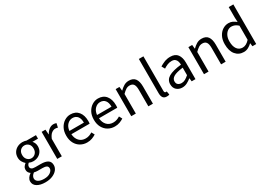

<svg xmlns="http://www.w3.org/2000/svg" viewBox="23 -1737 4195 2986"><g transform="rotate(-30 2120.5 -244.0)"><path d="M246 224Q157 224 101 190Q45 156 45 93Q45 62 64 33.5Q83 5 116 -17V-21Q98 -32 85.5 -52Q73 -72 73 -100Q73 -131 90 -154Q107 -177 126 -190V-194Q102 -214 82.5 -248Q63 -282 63 -325Q63 -378 88 -417Q113 -456 155 -477Q197 -498 246 -498Q266 -498 284 -494.5Q302 -491 315 -486H484V-423H384Q401 -407 412.5 -380.5Q424 -354 424 -323Q424 -271 400 -233Q376 -195 336 -174.5Q296 -154 246 -154Q207 -154 173 -171Q160 -160 151 -146.5Q142 -133 142 -113Q142 -90 160.5 -75Q179 -60 228 -60H322Q407 -60 449.5 -32.5Q492 -5 492 56Q492 101 462 139Q432 177 377 200.5Q322 224 246 224ZM246 -209Q288 -209 318.5 -240.5Q349 -272 349 -325Q349 -378 319 -408Q289 -438 246 -438Q203 -438 173 -408Q143 -378 143 -325Q143 -272 173.5 -240.5Q204 -209 246 -209ZM258 167Q328 167 370 136.5Q412 106 412 68Q412 34 386.5 21Q361 8 314 8H230Q216 8 199.5 6Q183 4 167 0Q141 19 129 40Q117 61 117 82Q117 121 154.5 144Q192 167 258 167Z M586 0V-486H654L661 -398H664Q689 -444 725 -471Q761 -498 802 -498Q831 -498 854 -488L838 -416Q826 -420 816 -422Q806 -424 791 -424Q760 -424 726.5 -399Q693 -374 668 -312V0Z M1120 12Q1055 12 1002 -18.5Q949 -49 918 -106Q887 -163 887 -242Q887 -322 918.5 -379Q950 -436 1000 -467Q1050 -498 1105 -498Q1198 -498 1248.5 -436Q1299 -374 1299 -270Q1299 -257 1298.5 -244.5Q1298 -232 1296 -223H968Q973 -146 1016.5 -100Q1060 -54 1130 -54Q1165 -54 1194.5 -64.5Q1224 -75 1251 -92L1280 -38Q1249 -18 1209.5 -3Q1170 12 1120 12ZM967 -282H1227Q1227 -356 1195.5 -394.5Q1164 -433 1107 -433Q1056 -433 1015.5 -393.5Q975 -354 967 -282Z M1616 12Q1551 12 1498 -18.5Q1445 -49 1414 -106Q1383 -163 1383 -242Q1383 -322 1414.5 -379Q1446 -436 1496 -467Q1546 -498 1601 -498Q1694 -498 1744.5 -436Q1795 -374 1795 -270Q1795 -257 1794.5 -244.5Q1794 -232 1792 -223H1464Q1469 -146 1512.5 -100Q1556 -54 1626 -54Q1661 -54 1690.5 -64.5Q1720 -75 1747 -92L1776 -38Q1745 -18 1705.5 -3Q1666 12 1616 12ZM1463 -282H1723Q1723 -356 1691.5 -394.5Q1660 -433 1603 -433Q1552 -433 1511.5 -393.5Q1471 -354 1463 -282Z M1915 0V-486H1983L1990 -416H1993Q2028 -451 2067 -474.5Q2106 -498 2156 -498Q2233 -498 2268.5 -449.5Q2304 -401 2304 -308V0H2222V-297Q2222 -365 2200 -396Q2178 -427 2130 -427Q2093 -427 2063.5 -408Q2034 -389 1997 -352V0Z M2549 12Q2503 12 2482.5 -16.5Q2462 -45 2462 -98V-712H2544V-92Q2544 -73 2551 -64.5Q2558 -56 2567 -56Q2571 -56 2574.5 -56.5Q2578 -57 2585 -58L2596 4Q2588 8 2577 10Q2566 12 2549 12Z M2829 12Q2768 12 2727.5 -24.5Q2687 -61 2687 -126Q2687 -206 2758.5 -248.5Q2830 -291 2985 -308Q2985 -339 2976.5 -367Q2968 -395 2946.5 -412.5Q2925 -430 2885 -430Q2843 -430 2806 -414Q2769 -398 2740 -378L2708 -435Q2742 -457 2791.5 -477.5Q2841 -498 2899 -498Q2988 -498 3028 -443.5Q3068 -389 3068 -298V0H3000L2993 -58H2990Q2956 -30 2915.5 -9Q2875 12 2829 12ZM2853 -54Q2888 -54 2919 -71Q2950 -88 2985 -119V-254Q2864 -239 2815.5 -209Q2767 -179 2767 -132Q2767 -91 2792 -72.5Q2817 -54 2853 -54Z M3221 0V-486H3289L3296 -416H3299Q3334 -451 3373 -474.5Q3412 -498 3462 -498Q3539 -498 3574.5 -449.5Q3610 -401 3610 -308V0H3528V-297Q3528 -365 3506 -396Q3484 -427 3436 -427Q3399 -427 3369.5 -408Q3340 -389 3303 -352V0Z M3934 12Q3843 12 3788 -54.5Q3733 -121 3733 -242Q3733 -321 3762.5 -378.5Q3792 -436 3840.5 -467Q3889 -498 3944 -498Q3986 -498 4017 -483Q4048 -468 4080 -442L4076 -525V-712H4159V0H4091L4084 -57H4081Q4053 -29 4015 -8.5Q3977 12 3934 12ZM3952 -57Q4016 -57 4076 -124V-378Q4045 -406 4016.5 -417.5Q3988 -429 3958 -429Q3919 -429 3887.5 -405.5Q3856 -382 3837 -340.5Q3818 -299 3818 -243Q3818 -156 3853 -106.5Q3888 -57 3952 -57Z"/></g></svg>

Font: .
Style: 
Weight: 400
Designer: Paul D. Hunt, Dalton Maag
Foundry: Dalton Maag Ltd
Version: Version 1.200